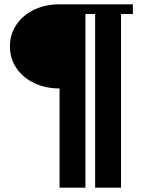

<svg xmlns="http://www.w3.org/2000/svg" viewBox="-20 -680 674 890"><path d="M256 -270Q191 -270 138.5 -295Q86 -320 56 -364.5Q26 -409 26 -465Q26 -521 56 -565.5Q86 -610 138.5 -635Q191 -660 256 -660H596V-615H541V190H421V-615H376V190H256Z"/></svg>

Font: Philosopher
Style: Bold
Weight: 700
Designer: Jovanny Lemonad
Foundry: Jovanny Lemonad
Version: Version 2.000